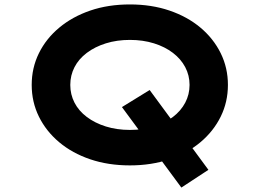

<svg xmlns="http://www.w3.org/2000/svg" viewBox="-20 -736 1172 866"><path d="M798 110 530 -253 655 -330 920 30ZM566 10Q468 10 387 -17.5Q306 -45 247 -94.5Q188 -144 155.5 -210Q123 -276 123 -353Q123 -430 155.5 -496Q188 -562 247.5 -611.5Q307 -661 387.5 -688.5Q468 -716 566 -716Q663 -716 744 -688.5Q825 -661 884 -611.5Q943 -562 975.5 -496Q1008 -430 1008 -353Q1008 -276 975.5 -210Q943 -144 884 -94.5Q825 -45 744 -17.5Q663 10 566 10ZM566 -150Q625 -150 674.5 -165.5Q724 -181 760 -208.5Q796 -236 815.5 -273Q835 -310 835 -353Q835 -396 815.5 -433Q796 -470 760 -497.5Q724 -525 674.5 -540.5Q625 -556 566 -556Q507 -556 457.5 -540.5Q408 -525 371.5 -497.5Q335 -470 316 -433Q297 -396 297 -353Q297 -310 316 -273Q335 -236 371.5 -208.5Q408 -181 457.5 -165.5Q507 -150 566 -150Z"/></svg>

Font: Lexend Zetta
Style: Bold
Weight: 700
Designer: Bonnie Shaver-Troup, Thomas Jockin
Foundry: Lexend
Version: Version 1.007